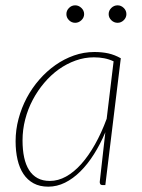

<svg xmlns="http://www.w3.org/2000/svg" viewBox="-20 -694 532 720"><path d="M406 -464Q389 -472 370.8 -475.5Q352.5 -479 332 -479Q297 -479 263.5 -467Q230 -455 200.2 -433.8Q170.5 -412.5 145.8 -383.2Q121 -354 102.8 -319.5Q84.5 -285 74.5 -246.2Q64.5 -207.5 64.5 -167.5Q64.5 -132 70.5 -104Q76.5 -76 89 -56.2Q101.5 -36.5 120.8 -26Q140 -15.5 167 -15.5Q198 -15.5 227.8 -32Q257.5 -48.5 284.8 -79Q312 -109.5 336.2 -152.5Q360.5 -195.5 380 -248.5ZM375 -198Q356 -153 332.2 -115.5Q308.5 -78 281.2 -51Q254 -24 223.8 -9Q193.5 6 161 6Q129 6 106 -6.5Q83 -19 68 -41.5Q53 -64 45.8 -95.2Q38.5 -126.5 38.5 -164.5Q38.5 -207 49.5 -248.2Q60.5 -289.5 80.2 -326.8Q100 -364 127.5 -395.5Q155 -427 187.8 -450Q220.5 -473 257.5 -486Q294.5 -499 334 -499Q362.5 -499 386.2 -493.8Q410 -488.5 433 -475.5L375 0H364Q358 0 356 -3.8Q354 -7.5 354 -11.5ZM295.5 -641Q295.5 -628 285.2 -618.2Q275 -608.5 262 -608.5Q248.5 -608.5 238.8 -618.2Q229 -628 229 -641Q229 -654.5 238.8 -664.2Q248.5 -674 262 -674Q275 -674 285.2 -664.2Q295.5 -654.5 295.5 -641ZM454 -641Q454 -628 444 -618.2Q434 -608.5 421 -608.5Q407.5 -608.5 397.5 -618.2Q387.5 -628 387.5 -641Q387.5 -654.5 397.5 -664.2Q407.5 -674 421 -674Q434 -674 444 -664.2Q454 -654.5 454 -641Z"/></svg>

Font: Lato ExtraLight
Style: Italic
Weight: 275
Italic angle: -7°
Designer: Lukasz Dziedzic with Adam Twardoch and Botio Nikoltchev
Foundry: tyPoland Lukasz Dziedzic
Version: Version 2.015; 2015-08-06; http://www.latofonts.com/